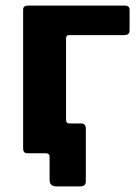

<svg xmlns="http://www.w3.org/2000/svg" viewBox="-20 -550 500 689"><path d="M184 119Q158 119 158 96V13Q158 0 144 0H97V-107H217V-120Q217 -107 230 -107H272Q288 -107 288 -88V99Q288 109 283.5 114Q279 119 266 119ZM78 0Q63 0 63 -17V-515Q63 -530 80 -530H428Q445 -530 445 -515V-441Q445 -424 426 -424H228Q217 -424 217 -412V-15Q217 0 200 0Z"/></svg>

Font: Libre Franklin
Style: Bold
Weight: 700
Designer: Pablo Impallari, Rodrigo Fuenzalida, Nhung Nguyen
Foundry: Impallari Type
Version: Version 3.000